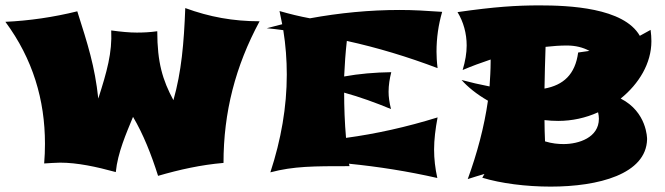

<svg xmlns="http://www.w3.org/2000/svg" viewBox="-29 -619 2470 713"><path d="M935 -540C837 -540 749 -556 659 -589C654 -458 645 -353 615 -247C575 -321 555 -387 555 -503C527 -499 502 -498 479 -498C452 -498 420 -501 384 -506C388 -423 368 -353 336 -253C323 -374 297 -454 258 -577C169 -555 79 -542 -9 -538C93 -400 138 -248 138 -85C138 -60 137 -36 135 -12C154 -13 179 -15 194 -15C258 -15 328 0 401 20C408 -52 440 -124 465 -185C503 -121 533 -45 558 34C637 11 718 -7 801 -14C801 -202 845 -373 935 -540Z M1269 -2 1267 -11C1377 0 1485 17 1595 42C1587 6 1583 -29 1583 -64C1583 -100 1588 -141 1596 -183C1480 -147 1367 -122 1256 -107C1251 -164 1249 -222 1249 -275C1307 -259 1365 -238 1423 -214C1417 -238 1414 -259 1414 -278C1414 -303 1418 -327 1424 -351C1362 -350 1304 -345 1249 -335C1251 -379 1254 -423 1259 -467C1373 -442 1485 -408 1596 -366C1593 -390 1592 -411 1592 -427C1592 -478 1599 -527 1613 -575C1555 -579 1506 -582 1456 -582C1343 -582 1231 -571 1122 -551C1084 -558 1047 -567 1009 -578L1019 -529L961 -514H963C983 -512 1003 -510 1023 -507C1032 -451 1036 -396 1036 -342C1036 -222 1015 -101 975 21C1062 -2 1135 -2 1269 -2Z M2374 -102C2374 -105 2374 -203 2276 -253C2344 -308 2390 -384 2390 -466C2390 -479 2389 -494 2387 -508L2347 -486C2287 -591 2082 -599 1974 -599C1890 -599 1809 -594 1670 -574C1692 -538 1704 -495 1704 -450C1704 -422 1699 -392 1689 -359C1722 -373 1757 -386 1793 -398V-390C1793 -359 1791 -329 1789 -298C1753 -305 1718 -313 1685 -322C1707 -297 1741 -269 1783 -245C1769 -147 1743 -50 1708 46C1729 39 1750 33 1770 27L1762 41C1831 62 1924 74 2016 74C2193 74 2371 28 2374 -102ZM2044 -170C2095 -170 2146 -181 2192 -202C2194 -193 2195 -185 2195 -178C2195 -108 2120 -84 2064 -84C2044 -84 2021 -86 1995 -94C1994 -120 1993 -146 1993 -173C2010 -171 2027 -170 2044 -170ZM2076 -450C2108 -450 2136 -443 2160 -430L2118 -424C2107 -342 2063 -303 1993 -290C1994 -341 1995 -393 1997 -445C2024 -448 2050 -450 2076 -450Z"/></svg>

Font: Shojumaru
Style: Regular
Weight: 400
Designer: Astigmatic (AOETI)
Foundry: Astigmatic (AOETI)
Version: Version 1.000